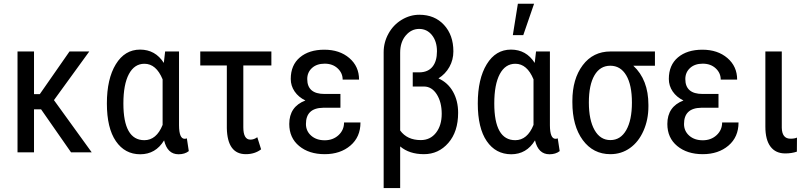

<svg xmlns="http://www.w3.org/2000/svg" viewBox="-20 -798 4238 1006"><path d="M158.2 -225.1V0H71.8V-528.3H158.2V-304.7H188.5L344.2 -528.3H447.8L262.7 -273.4L460.4 0H352.1L195.3 -225.1Z M626.5 -255.9Q626.5 -63.5 736.3 -63.5Q799.8 -63.5 832 -143.6V-382.3Q798.3 -463.9 736.8 -463.9Q684.1 -463.9 655.3 -409.7Q626.5 -355.5 626.5 -255.9ZM918 -528.3V-141.1Q918.5 -70.8 947.3 -70.8Q954.1 -70.8 959 -73.2L969.2 -6.3Q948.2 10.3 915.5 10.3Q856.9 10.3 839.8 -62.5Q795.4 10.3 714.8 10.3Q634.3 10.3 587.2 -58.3Q540 -127 540 -255.9Q540 -384.8 586.9 -461.4Q633.8 -538.1 713.9 -538.1Q793.9 -538.1 838.4 -468.3L845.2 -528.3Z M1401.9 -455.1H1254.9V-131.3Q1254.9 -66.4 1292 -66.4Q1311 -66.4 1328.1 -79.1L1348.1 -15.6Q1314.9 9.8 1268.1 9.8Q1171.4 9.8 1168.5 -126.5V-455.1H1029.3V-528.3H1401.9Z M1583 -148.4Q1583 -111.3 1610.4 -87.2Q1637.7 -63 1681.2 -63Q1724.6 -63 1753.7 -89.8Q1782.7 -116.7 1782.7 -156.2H1868.7Q1868.7 -80.1 1815.9 -35.2Q1763.2 9.8 1681.2 9.8Q1599.1 9.8 1547.4 -33Q1495.6 -75.7 1495.6 -148.4Q1495.6 -239.3 1580.1 -271.5Q1543.9 -289.1 1523.7 -318.8Q1503.4 -348.6 1503.4 -384.3Q1503.4 -457 1551.3 -497.3Q1599.1 -537.6 1679.2 -537.6Q1759.3 -537.6 1810.3 -493.9Q1861.3 -450.2 1861.3 -380.9H1775.4Q1775.4 -415.5 1749 -439.9Q1722.7 -464.4 1681.2 -464.4Q1639.6 -464.4 1614.7 -441.7Q1589.8 -418.9 1589.8 -383.8Q1589.8 -305.7 1680.2 -305.7H1763.7V-233.4H1672.9Q1583 -231.9 1583 -148.4Z M2076.7 -522V-114.3Q2113.3 -64 2184.6 -64Q2234.4 -64 2264.4 -102.3Q2294.4 -140.6 2294.4 -201.7Q2294.4 -262.7 2268.6 -303.5Q2242.7 -344.2 2202.1 -344.7H2142.6V-418.9H2178.7Q2223.1 -419.9 2246.3 -448.7Q2269.5 -477.5 2269.5 -529.3Q2269.5 -581.1 2243.4 -613.8Q2217.3 -646.5 2176.3 -646.5Q2135.3 -646.5 2106 -612.1Q2076.7 -577.6 2076.7 -522ZM2177.2 -720.7Q2257.3 -720.7 2306.4 -667.5Q2355.5 -614.3 2355.5 -528.8Q2355.5 -484.4 2334.7 -447.3Q2314 -410.2 2277.3 -387.2Q2326.7 -365.2 2353.5 -317.6Q2380.4 -270 2380.4 -207Q2380.4 -107.9 2329.1 -49.1Q2277.8 9.8 2201.2 9.8Q2124.5 9.8 2076.7 -30.8V187.5H1990.2V-524.4Q1990.2 -576.2 2015.6 -622.1Q2041 -668 2084.7 -694.3Q2128.4 -720.7 2177.2 -720.7Z M2569.8 -255.9Q2569.8 -63.5 2679.7 -63.5Q2743.2 -63.5 2775.4 -143.6V-382.3Q2741.7 -463.9 2680.2 -463.9Q2627.4 -463.9 2598.6 -409.7Q2569.8 -355.5 2569.8 -255.9ZM2861.3 -528.3V-141.1Q2861.8 -70.8 2890.6 -70.8Q2897.5 -70.8 2902.3 -73.2L2912.6 -6.3Q2891.6 10.3 2858.9 10.3Q2800.3 10.3 2783.2 -62.5Q2738.8 10.3 2658.2 10.3Q2577.1 9.8 2530.3 -58.6Q2483.4 -127 2483.4 -255.9Q2483.4 -384.8 2530.3 -461.4Q2577.1 -538.1 2657.2 -538.1Q2737.3 -538.1 2781.7 -468.3L2788.6 -528.3ZM2693.4 -778.3H2778.3L2721.7 -613.8H2667Z M3094.7 -403.3Q3065.4 -353 3065.4 -261.2Q3065.4 -169.4 3095.2 -116.7Q3125 -64 3178.2 -64Q3231.4 -64 3261.2 -116.2Q3291 -168.5 3291 -260.7Q3291 -353 3261.2 -403.3Q3231.4 -453.6 3177.7 -453.6Q3124 -453.6 3094.7 -403.3ZM3411.6 -453.6H3298.3Q3377.4 -380.4 3377.4 -248.5V-239.7Q3377.4 -171.4 3351.8 -113Q3326.2 -54.7 3281 -22.5Q3235.8 9.8 3178.2 9.8Q3087.9 9.8 3033.4 -64.2Q2979 -138.2 2979 -261.7V-269Q2979 -384.3 3033.2 -456.3Q3087.4 -528.3 3178.7 -528.3H3411.6Z M3564 -148.4Q3564 -111.3 3591.3 -87.2Q3618.7 -63 3662.1 -63Q3705.6 -63 3734.6 -89.8Q3763.7 -116.7 3763.7 -156.2H3849.6Q3849.6 -80.1 3796.9 -35.2Q3744.1 9.8 3662.1 9.8Q3580.1 9.8 3528.3 -33Q3476.6 -75.7 3476.6 -148.4Q3476.6 -239.3 3561 -271.5Q3524.9 -289.1 3504.6 -318.8Q3484.4 -348.6 3484.4 -384.3Q3484.4 -457 3532.2 -497.3Q3580.1 -537.6 3660.2 -537.6Q3740.2 -537.6 3791.3 -493.9Q3842.3 -450.2 3842.3 -380.9H3756.3Q3756.3 -415.5 3730 -439.9Q3703.6 -464.4 3662.1 -464.4Q3620.6 -464.4 3595.7 -441.7Q3570.8 -418.9 3570.8 -383.8Q3570.8 -305.7 3661.1 -305.7H3744.6V-233.4H3653.8Q3564 -231.9 3564 -148.4Z M4076.2 -528.3V-128.4Q4077.6 -71.3 4121.6 -71.3Q4144 -71.3 4155.8 -77.1L4155.3 -3.4Q4127.4 5.9 4094.2 5.9Q4043.9 5.9 4017.1 -29.8Q3990.2 -65.4 3990.2 -134.3V-528.3Z"/></svg>

Font: RobotoCondensed-Regular
Style: Regular
Weight: 400
Designer: Google
Version: Version 2.001201; 2014